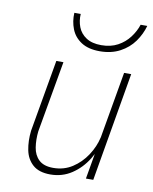

<svg xmlns="http://www.w3.org/2000/svg" viewBox="-78 -730 636 798"><g transform="rotate(10 239.5 -330.5)"><path d="M338 0H369L448 -460H418ZM109 -159 162 -460H132L79 -156Q74 -112 81.5 -74.5Q89 -37 115 -14Q141 9 189 9Q239 9 279 -17.5Q319 -44 345.5 -87Q372 -130 382 -179H369Q360 -139 336 -102.5Q312 -66 276.5 -43Q241 -20 196 -20Q156 -20 135.5 -39.5Q115 -59 110 -91Q105 -123 109 -159ZM171 -670Q169 -634 181.5 -602Q194 -570 224 -550.5Q254 -531 302 -531Q351 -531 387.5 -550.5Q424 -570 446.5 -601.5Q469 -633 479 -669H451Q442 -641 422.5 -615Q403 -589 373.5 -573Q344 -557 304 -557Q265 -557 240.5 -573Q216 -589 206 -615Q196 -641 198 -670Z"/></g></svg>

Font: Jost ExtraLight
Style: Italic
Weight: 250
Italic angle: -5°
Version: Version 3.710